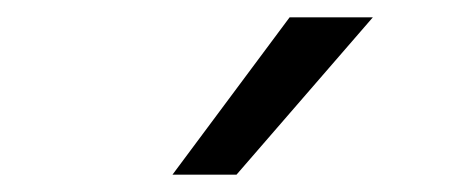

<svg xmlns="http://www.w3.org/2000/svg" viewBox="-20 -820 540 224"><path d="M317.9 -799.8H415L255.9 -616.2H181.2Z"/></svg>

Font: Pangururan
Style: Regular
Weight: 400
Designer: Uli Kozok
Foundry: Michael Everson and Uli Kozok
Version: Version 1.005